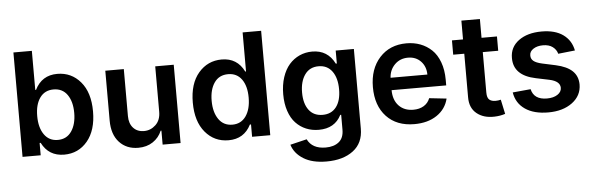

<svg xmlns="http://www.w3.org/2000/svg" viewBox="-55 -921 4115 1332"><g transform="rotate(-5 2002.5 -255.5)"><path d="M71.8 0V-727.1H200.2V-455.1H205.6Q253.9 -552.7 361.3 -552.7Q459.5 -552.7 522.9 -478.3Q586.4 -403.8 586.4 -272Q586.4 -140.6 523.7 -65.4Q460.9 9.8 361.8 9.8Q253.9 9.8 205.6 -85.9H198.2V0ZM326.2 -95.7Q388.2 -95.7 421.9 -144.8Q455.6 -193.8 455.6 -272.9Q455.6 -351.6 422.1 -399.4Q388.7 -447.3 326.2 -447.3Q265.1 -447.3 231.4 -400.4Q197.8 -353.5 197.8 -272.9Q197.8 -192.4 231.7 -144Q265.6 -95.7 326.2 -95.7Z M1043.5 -229.5V-545.4H1172.4V0H1047.4V-97.2H1042Q1022.5 -49.8 979.7 -21.2Q937 7.3 877.9 7.3Q795.9 7.3 745.8 -47.1Q695.8 -101.6 695.8 -198.2V-545.4H824.7V-218.3Q824.7 -166.5 852.5 -135.7Q880.4 -105 927.2 -105Q973.6 -105 1008.5 -137.9Q1043.5 -170.9 1043.5 -229.5Z M1506.3 9.8Q1407.2 9.8 1344.2 -65.4Q1281.2 -140.6 1281.2 -272Q1281.2 -403.8 1345 -478.3Q1408.7 -552.7 1506.8 -552.7Q1614.3 -552.7 1662.6 -455.1H1668V-727.1H1796.9V0H1670.4V-85.9H1662.6Q1614.3 9.8 1506.3 9.8ZM1542 -95.7Q1602.5 -95.7 1636.5 -144Q1670.4 -192.4 1670.4 -272.9Q1670.4 -353.5 1636.7 -400.4Q1603 -447.3 1542 -447.3Q1479.5 -447.3 1446 -399.4Q1412.6 -351.6 1412.6 -272.9Q1412.6 -193.8 1446.3 -144.8Q1480 -95.7 1542 -95.7Z M2170.9 215.8Q2071.8 215.8 2010.3 177.5Q1948.7 139.2 1930.2 78.1L2045.9 50.3Q2079.6 118.7 2172.9 118.7Q2231 118.7 2265.1 90.8Q2299.3 63 2299.3 5.4V-98.1H2293Q2247.6 -7.8 2136.2 -7.8Q2088.4 -7.8 2047.9 -24.7Q2007.3 -41.5 1976.6 -74Q1945.8 -106.4 1928.5 -158Q1911.1 -209.5 1911.1 -274.4Q1911.1 -339.8 1928.7 -393.1Q1946.3 -446.3 1976.8 -481Q2007.3 -515.6 2048.3 -534.2Q2089.4 -552.7 2136.7 -552.7Q2244.6 -552.7 2293 -455.1H2300.3V-545.4H2426.8V8.8Q2426.8 109.9 2356.4 162.8Q2286.1 215.8 2170.9 215.8ZM2171.9 -108.9Q2232.9 -108.9 2266.6 -152.8Q2300.3 -196.8 2300.3 -275.4Q2300.3 -354.5 2266.6 -400.9Q2232.9 -447.3 2171.9 -447.3Q2109.9 -447.3 2076.2 -399.9Q2042.5 -352.5 2042.5 -275.4Q2042.5 -198.2 2075.9 -153.6Q2109.4 -108.9 2171.9 -108.9Z M2800.3 10.7Q2677.2 10.7 2606.2 -64.9Q2535.2 -140.6 2535.2 -269.5Q2535.2 -396.5 2606 -474.6Q2676.8 -552.7 2793.5 -552.7Q2845.2 -552.7 2889.4 -536.1Q2933.6 -519.5 2968.3 -486.8Q3002.9 -454.1 3022.9 -400.1Q3043 -346.2 3043 -276.9V-237.8H2662.6Q2663.1 -168.5 2700.9 -128.9Q2738.8 -89.4 2801.8 -89.4Q2843.8 -89.4 2874 -107.4Q2904.3 -125.5 2917.5 -159.7L3037.6 -146.5Q3020 -74.2 2957 -31.7Q2894 10.7 2800.3 10.7ZM2663.1 -324.2H2919.4Q2918.9 -380.4 2884.5 -416.5Q2850.1 -452.6 2795.4 -452.6Q2739.3 -452.6 2702.6 -415.5Q2666 -378.4 2663.1 -324.2Z M3423.3 -545.4V-445.8H3315.9V-164.1Q3315.9 -127.9 3331.3 -114.5Q3346.7 -101.1 3374 -101.1Q3393.6 -101.1 3411.6 -106L3433.1 -5.4Q3397 6.3 3357.9 7.3Q3282.2 9.8 3234.4 -29.3Q3186.5 -68.4 3187 -142.6V-445.8H3109.9V-545.4H3187V-676.3H3315.9V-545.4Z M3953.6 -401.4 3836.4 -388.7Q3828.6 -418 3803 -437.3Q3777.3 -456.5 3735.8 -456.5Q3695.3 -456.5 3668.5 -439Q3641.6 -421.4 3642.1 -394Q3641.6 -370.1 3659.7 -355.2Q3677.7 -340.3 3718.8 -331.1L3812 -311Q3889.6 -293.9 3927.2 -257.8Q3964.8 -221.7 3965.3 -163.6Q3964.8 -85.9 3899.9 -37.6Q3835 10.7 3732.4 10.7Q3632.8 10.7 3571.8 -31.2Q3510.7 -73.2 3498.5 -148.9L3624 -160.6Q3641.1 -86.4 3731.9 -86.4Q3777.3 -86.4 3805.4 -105Q3833.5 -123.5 3833.5 -151.9Q3833.5 -197.8 3760.3 -213.9L3667 -233.4Q3512.7 -265.1 3513.7 -387.2Q3513.2 -462.4 3574.2 -507.6Q3635.3 -552.7 3734.4 -552.7Q3828.1 -552.7 3884 -512.5Q3939.9 -472.2 3953.6 -401.4Z"/></g></svg>

Font: Interop SemBd
Style: Regular
Weight: 600
Designer: Rasmus Andersson, Google, Jang Haemin
Foundry: jhaemin
Version: Version 1.007